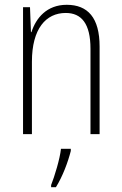

<svg xmlns="http://www.w3.org/2000/svg" viewBox="-20 -559 507 800"><path d="M258 -539C175 -539 130 -484 111 -425H109L105 -529H76V0H113V-302C113 -439 171 -505 254 -505C319 -505 357 -461 357 -356V0H395V-365C395 -485 346 -539 258 -539ZM275 70V61H234C230 102 207 177 193 212V221H213C241 176 263 117 275 70Z"/></svg>

Font: Noto Sans Devanagari UI Condensed ExtraLight
Style: Regular
Weight: 200
Width: 3
Designer: Jelle Bosma - Monotype Design Team
Foundry: Monotype Imaging Inc.
Version: Version 2.004